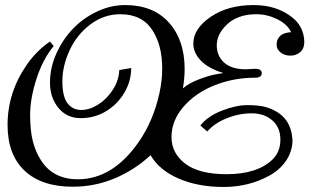

<svg xmlns="http://www.w3.org/2000/svg" viewBox="-20 -724 1218 756"><path d="M984.9 -453.1Q1010.7 -453.1 1010.7 -435.5Q1010.7 -418 983.9 -418Q898.9 -418 823.7 -387.7Q748.5 -357.4 701.9 -303Q655.3 -248.5 655.3 -184.6Q655.3 -120.6 709.7 -79.3Q764.2 -38.1 872.1 -38.1Q992.7 -38.1 1052.7 -95.7Q1084 -126 1084 -174.1Q1084 -222.2 1052.2 -250Q1020.5 -277.8 970.9 -277.8Q921.4 -277.8 872.8 -258.3Q824.2 -238.8 795.9 -206.1L769 -230Q797.4 -266.1 853 -288.1Q908.7 -310.1 954.6 -310.1Q1000.5 -310.1 1028.6 -301.8Q1056.6 -293.5 1079.6 -277.3Q1128.9 -242.2 1131.8 -168.9Q1129.9 -125 1105.5 -89.8Q1081.1 -54.7 1041 -32.7Q960 12.2 860.4 12.2Q760.7 12.2 684.3 -20.5Q607.9 -53.2 572.8 -112.8Q510.3 -54.7 431.6 -21.7Q353 11.2 266.6 11.2Q143.6 11.2 76.7 -52Q9.8 -115.2 9.8 -231.9Q9.8 -360.4 85.9 -469.7Q124.5 -524.9 176.8 -560.5L191.4 -542.5Q148.4 -490.7 123.5 -413.1Q98.6 -335.4 98.6 -272.2Q98.6 -209 109.6 -166.7Q120.6 -124.5 142.6 -90.8Q190.4 -18.1 286.6 -18.1Q423.8 -18.1 525.9 -164.6Q583.5 -247.6 607.4 -355.5Q618.7 -406.7 618.7 -453.1Q618.7 -499.5 609.1 -537.4Q599.6 -575.2 580.1 -605Q539.6 -668 453.6 -668Q389.2 -668 335.9 -627.9Q282.7 -587.9 254.2 -526.1Q225.6 -464.4 225.6 -403.8Q225.6 -343.3 246.1 -317.1Q266.6 -291 299.6 -291Q332.5 -291 366.5 -312.3Q400.4 -333.5 424.3 -370.6Q448.2 -407.7 449.7 -448.2L496.6 -456.1Q496.6 -405.3 470 -359.6Q443.4 -314 398.2 -286.4Q353 -258.8 297.9 -258.8Q242.7 -258.8 209.7 -299.6Q176.8 -340.3 176.8 -398.4Q176.8 -456.5 201.4 -512Q226.1 -567.4 266.1 -609.6Q306.2 -651.9 360.8 -678Q415.5 -704.1 472.7 -704.1Q583 -704.1 645 -635.3Q707 -566.4 707 -452.1Q707 -417 700.2 -376Q723.6 -396.5 763.4 -411.6Q803.2 -426.8 831.1 -431.6L859.4 -436.5Q800.3 -454.6 770.8 -485.4Q741.2 -516.1 741.2 -552.2Q741.2 -610.8 809.3 -657.5Q877.4 -704.1 978.5 -704.1Q1069.8 -704.1 1130.9 -655.3Q1176.3 -619.1 1178.2 -560.1Q1178.2 -532.7 1162.1 -518.8Q1146 -504.9 1123.5 -504.9Q1101.1 -504.9 1085.2 -517.3Q1069.3 -529.8 1069.3 -546.4Q1069.3 -563 1075.2 -572.5Q1081.1 -582 1088.1 -586.7Q1095.2 -591.3 1104.5 -593.8Q1118.2 -597.2 1126.5 -597.2Q1110.8 -629.4 1071 -648.7Q1031.2 -668 990.5 -668Q949.7 -668 920.7 -656.7Q891.6 -645.5 873 -627Q833.5 -588.9 833.5 -546.1Q833.5 -503.4 862.8 -477.3Q892.1 -451.2 947.8 -451.2Z"/></svg>

Font: Niconne
Style: Regular
Weight: 400
Designer: Vernon Adams
Foundry: Vernon Adams
Version: Version 1.002